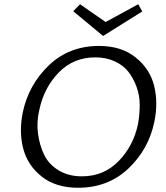

<svg xmlns="http://www.w3.org/2000/svg" viewBox="-20 -881 786 907"><path d="M652 -827 467 -711 326 -828 358 -861 479 -777 633 -861ZM448 -664Q553 -664 620.5 -610Q688 -556 708 -476Q728 -396 709 -305Q682 -175 586 -84.5Q490 6 349 6Q244 6 177 -47Q110 -100 89.5 -180Q69 -260 88 -352Q116 -482 211.5 -573Q307 -664 448 -664ZM632 -295Q640 -341 640 -385.5Q640 -430 625 -471Q610 -512 586 -542.5Q562 -573 521.5 -591.5Q481 -610 430 -610Q327 -610 257.5 -538.5Q188 -467 166 -363Q152 -306 159.5 -250Q167 -194 189 -149Q211 -104 257.5 -76Q304 -48 367 -48Q470 -48 540 -119.5Q610 -191 632 -295Z"/></svg>

Font: EauTestInfant
Style: Italic
Weight: 400
Italic angle: -12°
Designer: Christian Thalmann (Catharsis Fonts)
Version: Version 0.001;PS 000.001;hotconv 1.0.88;makeotf.lib2.5.64775